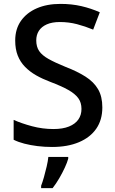

<svg xmlns="http://www.w3.org/2000/svg" viewBox="-20 -744 590 985"><path d="M505 -193Q505 -129 474 -84Q443 -39 385 -14.5Q327 10 247 10Q208 10 172 5.5Q136 1 105 -7Q74 -15 50 -27V-129Q90 -111 144 -96.5Q198 -82 254 -82Q302 -82 334 -95Q366 -108 382 -131Q398 -154 398 -185Q398 -218 381.5 -240.5Q365 -263 330.5 -282.5Q296 -302 238 -324Q198 -339 165.5 -357.5Q133 -376 108.5 -401Q84 -426 71 -459Q58 -492 58 -536Q58 -595 87.5 -637Q117 -679 169 -701.5Q221 -724 290 -724Q348 -724 397.5 -712.5Q447 -701 492 -681L458 -592Q417 -609 375 -620Q333 -631 287 -631Q247 -631 220 -619Q193 -607 179.5 -586Q166 -565 166 -537Q166 -504 181 -482Q196 -460 229 -441.5Q262 -423 316 -401Q376 -378 418.5 -351Q461 -324 483 -286.5Q505 -249 505 -193ZM330 70Q325 89 312.5 116Q300 143 284 170.5Q268 198 250 221H191V209Q198 191 205.5 164.5Q213 138 219.5 110Q226 82 228 61H330Z"/></svg>

Font: Noto Sans Cham Medium
Style: Regular
Weight: 500
Version: Version 2.002